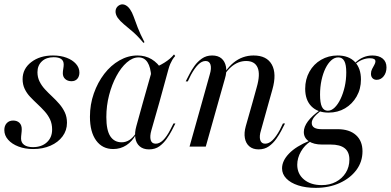

<svg xmlns="http://www.w3.org/2000/svg" viewBox="-25 -685 1825 897"><path d="M129.8 11.3Q91.9 11.3 61.3 -0.4Q30.6 -12.1 12.9 -32.3Q-4.8 -52.4 -4.8 -77.4Q-4.8 -97.6 6.5 -109.7Q17.7 -121.8 36.3 -121.8Q54.8 -121.8 65.7 -111.3Q76.6 -100.8 76.6 -81.5Q76.6 -71.8 75 -59.7Q73.4 -47.6 73.4 -37.9Q73.4 -18.5 87.9 -8.1Q102.4 2.4 129 2.4Q169.4 2.4 194 -20.2Q218.5 -42.7 218.5 -79.8Q218.5 -106.5 208.9 -127Q199.2 -147.6 183.1 -165.3Q166.9 -183.1 149.6 -199.2Q132.3 -215.3 116.1 -232.3Q100 -249.2 90.3 -269.8Q80.6 -290.3 80.6 -315.3Q80.6 -363.7 121 -394.8Q161.3 -425.8 222.6 -425.8Q258.1 -425.8 285.9 -415.3Q313.7 -404.8 329.8 -386.7Q346 -368.5 346 -346Q346 -328.2 336.3 -316.9Q326.6 -305.6 308.9 -305.6Q291.1 -305.6 279.8 -315.7Q268.5 -325.8 268.5 -342.7Q268.5 -352.4 270.6 -363.7Q272.6 -375 272.6 -383.9Q272.6 -400.8 260.9 -409.3Q249.2 -417.7 225.8 -417.7Q191.1 -417.7 170.6 -398.4Q150 -379 150 -347.6Q150 -324.2 159.7 -304.4Q169.4 -284.7 185.1 -267.7Q200.8 -250.8 218.5 -234.3Q236.3 -217.7 252 -199.6Q267.7 -181.5 277.8 -160.1Q287.9 -138.7 287.9 -111.3Q287.9 -75.8 267.3 -48Q246.8 -20.2 210.9 -4.4Q175 11.3 129.8 11.3Z M504 11.3Q453.2 11.3 424.2 -28.6Q395.2 -68.5 395.2 -139.5Q395.2 -196.8 413.3 -248.4Q431.5 -300 462.1 -339.9Q492.7 -379.8 533.1 -402.8Q573.4 -425.8 616.9 -425.8Q654 -425.8 683.1 -408.5Q712.1 -391.1 733.1 -357.3L681.5 -326.6Q679 -371 664.1 -394Q649.2 -416.9 622.6 -416.9Q594.4 -416.9 567.3 -393.1Q540.3 -369.4 519 -329.8Q497.6 -290.3 484.7 -240.7Q471.8 -191.1 471.8 -137.9Q471.8 -76.6 490.3 -48.4Q508.9 -20.2 543.5 -20.2Q562.9 -20.2 579.8 -31Q596.8 -41.9 610.5 -63.7V-57.3Q592.7 -24.2 565.3 -6.5Q537.9 11.3 504 11.3ZM642.7 -206.5 687.9 -366.1Q715.3 -375 743.1 -392.3Q771 -409.7 787.9 -430.6L793.5 -423.4Q785.5 -414.5 780.2 -405.6Q775 -396.8 770.6 -386.7Q766.1 -376.6 762.1 -362.1L719.4 -206.5ZM682.3 -76.6Q674.2 -48.4 679 -31Q683.9 -13.7 702.4 -13.7Q720.2 -13.7 737.1 -30.2Q754 -46.8 770.2 -78.2L785.5 -108.1H794.4L776.6 -73.4Q767.7 -56.5 753.6 -36.3Q739.5 -16.1 719.8 -1.6Q700 12.9 671 12.9Q644.4 12.9 627.8 -1.2Q611.3 -15.3 607.3 -39.9Q603.2 -64.5 612.1 -96L642.7 -206.5H719.4ZM645.2 -484.7Q617.7 -517.7 594.4 -537.5Q571 -557.3 553.6 -571.8Q536.3 -586.3 525 -601.6Q513.7 -618.5 514.9 -633.9Q516.1 -649.2 528.2 -658.1Q541.1 -667.7 555.6 -663.3Q570.2 -658.9 582.3 -641.9Q591.9 -628.2 599.6 -606.9Q607.3 -585.5 618.5 -556Q629.8 -526.6 650 -487.9Z M1154.8 -206.5 1174.2 -276.6Q1191.9 -337.9 1178.6 -369Q1165.3 -400 1125 -400Q1087.1 -400 1054.8 -372.2Q1022.6 -344.4 992.7 -281.5V-287.9Q1025 -358.9 1066.1 -392.3Q1107.3 -425.8 1159.7 -425.8Q1221 -425.8 1244.8 -383.5Q1268.5 -341.1 1247.6 -266.9L1230.6 -206.5ZM918.5 -206.5 954.8 -336.3Q963.7 -365.3 958.5 -382.7Q953.2 -400 935.5 -400Q917.7 -400 900.8 -383.1Q883.9 -366.1 866.9 -334.7L852.4 -304.8H842.7L860.5 -339.5Q869.4 -357.3 883.5 -377Q897.6 -396.8 918.1 -411.3Q938.7 -425.8 966.1 -425.8Q993.5 -425.8 1009.7 -412.1Q1025.8 -398.4 1030.6 -373.8Q1035.5 -349.2 1025.8 -317.7L994.4 -206.5ZM860.5 0 918.5 -206.5H994.4L936.3 0ZM1194.4 -76.6Q1185.5 -48.4 1190.7 -31Q1196 -13.7 1213.7 -13.7Q1231.5 -13.7 1248.4 -30.2Q1265.3 -46.8 1282.3 -78.2L1296.8 -108.1H1306.5L1288.7 -73.4Q1279.8 -56.5 1265.7 -36.3Q1251.6 -16.1 1231.5 -1.6Q1211.3 12.9 1183.1 12.9Q1156.5 12.9 1139.9 -1.2Q1123.4 -15.3 1119 -39.9Q1114.5 -64.5 1123.4 -96L1154.8 -206.5H1230.6Z M1450 192.7Q1403.2 192.7 1367.7 181Q1332.3 169.4 1312.5 148.8Q1292.7 128.2 1292.7 101.6Q1292.7 66.1 1325.4 32.3Q1358.1 -1.6 1421 -27.4L1425.8 -24.2Q1398.4 -7.3 1381 23Q1363.7 53.2 1363.7 84.7Q1363.7 127.4 1395.2 153.6Q1426.6 179.8 1478.2 179.8Q1515.3 179.8 1544.4 164.5Q1573.4 149.2 1590.3 122.2Q1607.3 95.2 1607.3 60.5Q1607.3 25 1585.5 7.7Q1563.7 -9.7 1520.2 -9.7H1479.8Q1440.3 -9.7 1417.3 -25.4Q1394.4 -41.1 1394.4 -68.5Q1394.4 -92.7 1413.7 -118.5Q1433.1 -144.4 1471 -171L1475 -168.5Q1450.8 -149.2 1441.1 -135.9Q1431.5 -122.6 1431.5 -110.5Q1431.5 -96 1443.1 -88.7Q1454.8 -81.5 1477.4 -81.5H1551.6Q1607.3 -81.5 1637.9 -54Q1668.5 -26.6 1668.5 21.8Q1668.5 71 1639.9 109.3Q1611.3 147.6 1561.7 170.2Q1512.1 192.7 1450 192.7ZM1509.7 -158.9Q1458.9 -158.9 1429.8 -188.3Q1400.8 -217.7 1400.8 -270.2Q1400.8 -314.5 1420.6 -350Q1440.3 -385.5 1475 -405.6Q1509.7 -425.8 1552.4 -425.8Q1604 -425.8 1632.7 -396Q1661.3 -366.1 1661.3 -313.7Q1661.3 -269.4 1641.1 -234.3Q1621 -199.2 1587.1 -179Q1553.2 -158.9 1509.7 -158.9ZM1506.5 -167.7Q1523.4 -167.7 1538.7 -182.7Q1554 -197.6 1566.1 -223Q1578.2 -248.4 1585.5 -280.2Q1592.7 -312.1 1592.7 -346.8Q1592.7 -383.1 1583.5 -400Q1574.2 -416.9 1555.6 -416.9Q1537.9 -416.9 1522.6 -403.2Q1507.3 -389.5 1495.6 -365.7Q1483.9 -341.9 1477 -310.1Q1470.2 -278.2 1470.2 -242.7Q1470.2 -204 1479 -185.9Q1487.9 -167.7 1506.5 -167.7ZM1734.7 -312.1Q1722.6 -312.1 1715.3 -319.8Q1708.1 -327.4 1708.1 -340.3Q1708.1 -352.4 1713.3 -362.5Q1718.5 -372.6 1723.8 -381.9Q1729 -391.1 1729 -398.4Q1729 -405.6 1722.6 -409.3Q1716.1 -412.9 1703.2 -412.9Q1685.5 -412.9 1668.1 -406Q1650.8 -399.2 1634.7 -385.5L1632.3 -389.5Q1650.8 -408.1 1671.4 -416.9Q1691.9 -425.8 1714.5 -425.8Q1745.2 -425.8 1762.9 -411.3Q1780.6 -396.8 1780.6 -370.2Q1780.6 -345.2 1767.3 -328.6Q1754 -312.1 1734.7 -312.1Z"/></svg>

Font: Playfair 144pt SemiCondensed
Style: Italic
Weight: 400
Width: 4
Italic angle: -15.6°
Designer: Claus Eggers Sørensen
Foundry: Claus Eggers Sørensen
Version: Version 2.203